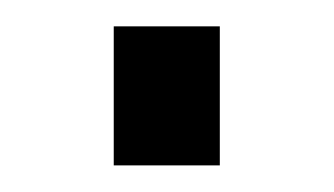

<svg xmlns="http://www.w3.org/2000/svg" viewBox="-20 -390 252 145"><path d="M65.9 -370.1H146V-265.1H65.9Z"/></svg>

Font: Pontano Sans
Style: Regular
Weight: 400
Foundry: vernon adams
Version: 1.0